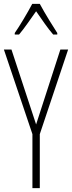

<svg xmlns="http://www.w3.org/2000/svg" viewBox="-20 -969 371 989"><path d="M185 -949H146C123 -905 80 -833 56 -799V-791H78C105 -822 140 -875 166 -911C193 -872 226 -823 254 -791H275V-799C259 -823 210 -902 185 -949ZM166 -328 39 -714H0L147 -278V0H185V-278L331 -714H291Z"/></svg>

Font: Noto Sans Gurmukhi UI ExtraCondensed ExtraLight
Style: Regular
Weight: 200
Width: 2
Designer: Jelle Bosma - Monotype Design Team
Foundry: Monotype Imaging Inc.
Version: Version 2.004